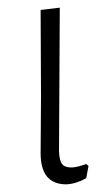

<svg xmlns="http://www.w3.org/2000/svg" viewBox="-20 -477 285 501"><path d="M153 4Q86 4 86 -77L87 -227L86 -451L136 -457L134 -82Q135 -58 142 -49Q149 -40 166 -40Q180 -40 205 -49L211 -44L205 -12Q178 3 153 4Z"/></svg>

Font: Alegreya Sans SC Light
Style: Regular
Weight: 300
Designer: Juan Pablo del Peral
Foundry: Huerta Tipografica
Version: Version 2.007